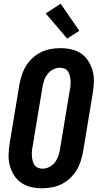

<svg xmlns="http://www.w3.org/2000/svg" viewBox="-20 -1001 540 1029"><path d="M206 8Q176 8 147 1.5Q118 -5 94.5 -21Q71 -37 55.5 -61.5Q40 -86 32.5 -114Q25 -142 26 -172.5Q27 -203 32 -234L84 -548Q89 -574 97 -599Q105 -624 119.5 -647.5Q134 -671 154.5 -690Q175 -709 199.5 -721Q224 -733 250.5 -738Q277 -743 303 -743Q333 -743 362.5 -736.5Q392 -730 415 -714Q438 -698 453.5 -673.5Q469 -649 476.5 -621Q484 -593 483 -562.5Q482 -532 477 -501L425 -187Q420 -161 412 -136Q404 -111 389.5 -87.5Q375 -64 354.5 -45Q334 -26 309.5 -14Q285 -2 258.5 3Q232 8 206 8ZM208 -97Q227 -97 245 -106.5Q263 -116 275 -132Q287 -148 293 -166.5Q299 -185 302 -204L354 -518Q357 -531 358 -544.5Q359 -558 358 -570.5Q357 -583 354 -595.5Q351 -608 344.5 -618Q338 -628 326 -633Q314 -638 301 -638Q282 -638 264 -628.5Q246 -619 234 -603Q222 -587 216 -568.5Q210 -550 207 -531L155 -217Q152 -204 151 -190.5Q150 -177 151 -164.5Q152 -152 155 -139.5Q158 -127 164.5 -117Q171 -107 183 -102Q195 -97 208 -97ZM340 -794 225 -929 305 -981 405 -836Z"/></svg>

Font: Iosevka SS18 Extrabold
Style: Italic
Weight: 800
Italic angle: -9°
Monospace: yes
Designer: Belleve Invis
Foundry: Belleve Invis
Version: Version 25.1.1; ttfautohint (v1.8.4)